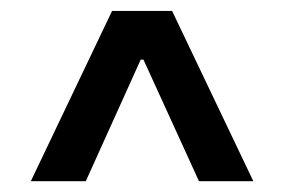

<svg xmlns="http://www.w3.org/2000/svg" viewBox="-20 -728 518 350"><path d="M36.2 -397.7H136.4L236.5 -619.3H241.5L342.7 -397.7H441.8L293.7 -708.1H184.3Z"/></svg>

Font: Magic Ui Pro Semi Bold
Style: Regular
Weight: 600
Designer: Stefan Endress, Andreas Faust
Version: Version 1.000;FEAKit 1.0